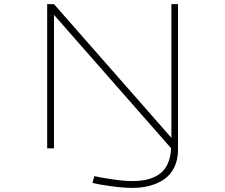

<svg xmlns="http://www.w3.org/2000/svg" viewBox="-20 -720 1090 932"><path d="M623 192Q576 192 516 183.5Q456 175 429 168L438 135Q460 140.5 520.8 149.8Q581.5 159 621 159Q653 159 679.5 154.5Q706 150 730.2 138.8Q754.5 127.5 771.2 109.8Q788 92 798.5 64Q809 36 810.5 -0.5L242 -648V0H209V-700H242L812 -51V-700H844V7Q844 55.5 826 92.2Q808 129 776.8 150.2Q745.5 171.5 706.8 181.8Q668 192 623 192Z"/></svg>

Font: League Mono Extended Thin
Style: Regular
Weight: 100
Width: 9
Designer: Tyler Finck
Foundry: The League of Moveable Type / Tyler Finck
Version: Version 2.210